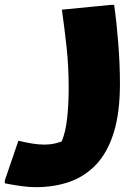

<svg xmlns="http://www.w3.org/2000/svg" viewBox="-60 -514 580 794"><path d="M16 68Q45 75 72 79.5Q99 84 124 84Q146 84 164 80Q182 76 195 71Q211 34 217.5 -23.5Q224 -81 224 -152Q224 -241 215 -322Q206 -403 196 -474L400 -494H412Q422 -424 429 -336.5Q436 -249 436 -168Q436 -48 410.5 34Q385 116 338.5 165.5Q292 215 228.5 237.5Q165 260 88 260Q62 260 32 256Q2 252 -19 248Q-40 244 -40 244V232Z"/></svg>

Font: Kufam Black
Style: Regular
Weight: 900
Designer: Wael Morcos, Artur Schmal
Foundry: Original Type
Version: Version 1.301; ttfautohint (v1.8.3)